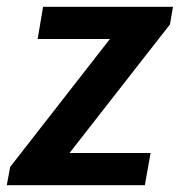

<svg xmlns="http://www.w3.org/2000/svg" viewBox="-41 -546 530 566"><path d="M-21 0 -11 -54 283 -431H70L86 -526H469L460 -474L164 -95H403L386 0Z"/></svg>

Font: Archivo SemiCondensed SemiBold
Style: Italic
Weight: 600
Width: 4
Italic angle: -10°
Designer: Hector Gatti
Foundry: Omnibus-Type
Version: Version 2.001